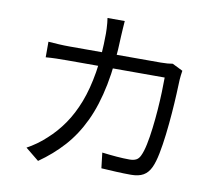

<svg xmlns="http://www.w3.org/2000/svg" viewBox="-86 -891 1172 1022"><g transform="rotate(10 500.0 -380.0)"><path d="M507.6 -786.6Q506.2 -769.8 504.8 -746.6Q503.4 -723.4 502.4 -705.4Q497.8 -552.3 474.9 -437.7Q452.1 -323.1 411.6 -237.7Q371.2 -152.3 313.7 -88.4Q256.1 -24.5 182.2 26.9L109.5 -32.2Q133.5 -44.8 161.4 -64.7Q189.3 -84.6 211.7 -106Q258.7 -148.2 296.6 -202.9Q334.5 -257.7 361.9 -328.7Q389.2 -399.8 404.6 -492.5Q419.9 -585.1 420.5 -703.6Q420.5 -715.2 419.8 -730.1Q419.1 -744.9 417.7 -760.1Q416.4 -775.2 414.4 -786.6ZM855.4 -579Q853.4 -566.4 851.8 -553.1Q850.2 -539.9 849.6 -530.1Q848.6 -501.6 846.4 -452.9Q844.2 -404.2 839.7 -346.4Q835.2 -288.6 828.4 -231Q821.6 -173.4 812 -124.9Q802.4 -76.4 788.8 -47.4Q774 -15.6 748.7 -1Q723.5 13.6 681.7 13.6Q644.2 13.6 602.1 11.5Q559.9 9.4 521.2 7L511.4 -76.3Q551.9 -71.2 590.2 -68.1Q628.5 -65 660.2 -65Q681.9 -65 696 -72.2Q710 -79.3 718.3 -97.7Q729.5 -120.8 738 -161.1Q746.4 -201.4 752.4 -251Q758.5 -300.6 762.3 -351.9Q766.1 -403.2 767.6 -449Q769.1 -494.8 769.1 -527.2H242.1Q212.4 -527.2 183.1 -526.5Q153.8 -525.8 126.7 -523.4V-607.6Q153.1 -605.5 183 -603.8Q212.9 -602.1 241.5 -602.1H735.3Q755.5 -602.1 770.9 -603.5Q786.3 -604.8 798.7 -607Z"/></g></svg>

Font: Noto Sans TC Thin
Style: Regular
Weight: 100
Designer: Ryoko NISHIZUKA 西塚涼子 (kana, bopomofo & ideographs); Paul D. Hunt (Latin, Greek & Cyrillic); Sandoll Communications 산돌커뮤니
Foundry: Adobe
Version: Version 2.004-H2;hotconv 1.0.118;makeotfexe 2.5.65603